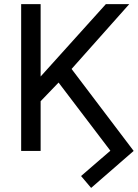

<svg xmlns="http://www.w3.org/2000/svg" viewBox="-20 -731 667 930"><path d="M627.4 0 421.4 179.2 372.6 121.6 514.6 -1 263.7 -331.1 176.8 -240.7V0H82.5V-710.9H176.8V-360.4L492.7 -710.9H606L326.7 -397Z"/></svg>

Font: LXGW WenKai Screen R
Style: Regular
Weight: 400
Designer: Fontworks Inc.
Version: Version 1.235;May 31, 2022